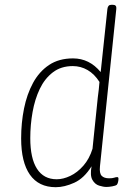

<svg xmlns="http://www.w3.org/2000/svg" viewBox="-20 -772 560 799"><path d="M212 7Q141 7 104.5 -45Q68 -97 68 -196Q68 -261 80 -320.5Q92 -380 117.5 -427Q143 -474 184 -501.5Q225 -529 284 -529Q352 -529 399 -472L427 -735Q429 -752 443 -752H450Q466 -752 464 -735L396 -80Q393 -51 403 -40.5Q413 -30 434 -30Q448 -30 455 -32.5Q462 -35 468 -35Q473 -35 473 -28Q473 -21 471 -13.5Q469 -6 466 -3Q461 1 447 3.5Q433 6 423 6Q410 6 392.5 0.5Q375 -5 364.5 -23.5Q354 -42 361 -80Q330 -30 289 -11.5Q248 7 212 7ZM216 -26Q243 -26 272.5 -40Q302 -54 327 -82.5Q352 -111 365 -153L387 -367Q389 -383 391 -399Q393 -415 394 -431Q373 -464 344.5 -480.5Q316 -497 283 -497Q234 -497 200 -471Q166 -445 145.5 -402Q125 -359 115.5 -305.5Q106 -252 106 -197Q106 -113 134 -69.5Q162 -26 216 -26Z"/></svg>

Font: Asap Semi Condensed Semi Condensed Thin
Style: Italic
Weight: 100
Width: 4
Italic angle: -6°
Designer: Pablo Cosgaya
Foundry: Omnibus-Type
Version: Version 3.001; ttfautohint (v1.8.4.7-5d5b)